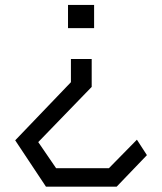

<svg xmlns="http://www.w3.org/2000/svg" viewBox="-20 -570 640 758"><path d="M440.5 167 560 42.5 520.5 -18.5 410 94H201.5L131 -9L342 -227V-337H260V-245.5L40 -16L161.5 167ZM351.5 -550.5H248.5V-459H351.5Z"/></svg>

Font: Kode Mono
Style: Regular
Weight: 400
Monospace: yes
Designer: Isa Ozler
Foundry: Kadena LLC
Version: Version 1.000;gftools[0.9.28]